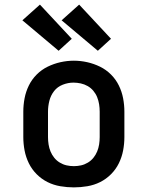

<svg xmlns="http://www.w3.org/2000/svg" viewBox="-20 -804 640 832"><path d="M300 8Q271 8 241.5 3Q212 -2 186 -15Q160 -28 139 -49Q118 -70 105 -96.5Q92 -123 86.5 -152Q81 -181 81 -210V-320Q81 -349 86.5 -378Q92 -407 105 -433.5Q118 -460 139 -481Q160 -502 186.5 -515Q213 -528 242 -534.5Q271 -541 300 -541Q329 -541 358 -534.5Q387 -528 413.5 -515Q440 -502 461 -481Q482 -460 495 -433.5Q508 -407 513.5 -378Q519 -349 519 -320V-210Q519 -181 513.5 -152Q508 -123 495 -96.5Q482 -70 461 -49Q440 -28 414 -15Q388 -2 358.5 3Q329 8 300 8ZM300 -84Q316 -84 331.5 -87.5Q347 -91 361 -99.5Q375 -108 385 -120.5Q395 -133 401 -147.5Q407 -162 409.5 -178Q412 -194 412 -210V-320Q412 -336 409.5 -352Q407 -368 401 -383Q395 -398 384.5 -410.5Q374 -423 360 -431Q346 -439 330 -442.5Q314 -446 298 -446Q275 -446 252 -437Q229 -428 214.5 -409.5Q200 -391 194 -367.5Q188 -344 188 -320V-210Q188 -194 190.5 -178Q193 -162 199 -147.5Q205 -133 215 -120.5Q225 -108 239 -99.5Q253 -91 268.5 -87.5Q284 -84 300 -84ZM404 -584 247 -716 323 -784 461 -636ZM234 -584 77 -716 153 -784 291 -636Z"/></svg>

Font: Iosevka Slab Semibold Extended
Style: Regular
Weight: 600
Width: 7
Monospace: yes
Designer: Belleve Invis
Foundry: Belleve Invis
Version: Version 11.1.0; ttfautohint (v1.8.3)